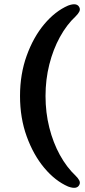

<svg xmlns="http://www.w3.org/2000/svg" viewBox="-20 -761 405 911"><path d="M75 -305.5Q75 -409.5 106.8 -497.2Q138.5 -585 190.2 -646.5Q242 -708 303 -734.5Q347 -751 357.5 -724Q361 -715 355.8 -705Q350.5 -695 339 -683.5Q296.5 -644 264.2 -585.2Q232 -526.5 214 -455Q196 -383.5 196 -305.5Q196 -227 214 -155.5Q232 -84 264.2 -25.5Q296.5 33 339 73Q350.5 84.5 355.8 94.5Q361 104.5 357.5 113.5Q347 140.5 303 124Q242 97.5 190.2 35.8Q138.5 -26 106.8 -113.5Q75 -201 75 -305.5Z"/></svg>

Font: Fraunces 9pt SuperSoft SemiBold
Style: Regular
Weight: 600
Version: Version 1.000;[0bf87f6ff]